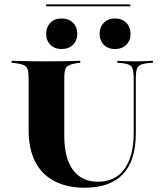

<svg xmlns="http://www.w3.org/2000/svg" viewBox="-20 -850 739 881"><path d="M111.3 -369.4V-492.7Q111.3 -518.5 106.9 -531.5Q102.4 -544.4 90.3 -550.4Q78.2 -556.5 54.8 -559.7L33.1 -562.1V-571Q49.2 -571 71.8 -570.2Q94.4 -569.4 122.6 -569Q150.8 -568.5 181.5 -568.5H192.7H204.8Q235.5 -568.5 262.1 -569Q288.7 -569.4 310.9 -570.2Q333.1 -571 348.4 -571V-562.1L329.8 -559.7Q296 -554 285.5 -542.7Q275 -531.5 275 -492.7V-369.4ZM368.5 11.3Q286.3 11.3 228.6 -19.4Q171 -50 141.1 -108.9Q111.3 -167.7 111.3 -253.2V-369.4H275V-226.6Q275 -124.2 314.9 -70.2Q354.8 -16.1 429.8 -16.1Q508.9 -16.1 551.2 -75Q593.5 -133.9 593.5 -239.5V-369.4H603.2V-238.7Q603.2 -113.7 544.4 -51.2Q485.5 11.3 368.5 11.3ZM593.5 -369.4V-492.7Q593.5 -531.5 583.5 -544.4Q573.4 -557.3 537.9 -560.5L518.5 -562.1V-571Q532.3 -570.2 553.2 -569.4Q574.2 -568.5 597.6 -568.5Q615.3 -568.5 630.6 -569Q646 -569.4 659.3 -570.2Q672.6 -571 681.5 -571V-562.1L660.5 -560.5Q636.3 -558.1 624.2 -552Q612.1 -546 607.7 -532.3Q603.2 -518.5 603.2 -492.7V-369.4ZM262.1 -625Q230.6 -625 211.3 -644.4Q191.9 -663.7 191.9 -695.2Q191.9 -725.8 211.3 -745.6Q230.6 -765.3 262.1 -765.3Q295.2 -765.3 314.9 -745.6Q334.7 -725.8 334.7 -695.2Q334.7 -663.7 314.9 -644.4Q295.2 -625 262.1 -625ZM507.3 -625Q475.8 -625 456.5 -644.4Q437.1 -663.7 437.1 -695.2Q437.1 -725.8 456.5 -745.6Q475.8 -765.3 507.3 -765.3Q539.5 -765.3 559.3 -745.6Q579 -725.8 579 -695.2Q579 -663.7 559.3 -644.4Q539.5 -625 507.3 -625ZM191.9 -821V-829.8H578.2V-821Z"/></svg>

Font: Playfair 144pt SemiExpanded Black
Style: Regular
Weight: 900
Width: 6
Designer: Claus Eggers Sørensen
Foundry: Claus Eggers Sørensen
Version: Version 2.203